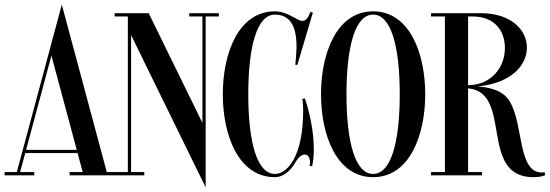

<svg xmlns="http://www.w3.org/2000/svg" viewBox="-42 -757 2374 829"><path d="M224.9 -737 172.9 -544V-543.7L30.6 -14H-22.1V0H105.9V-14H44.9L66.9 -96H293.1L315.1 -14H258.4V0H478.4V-14H419.1ZM180.1 -517 289.3 -110H70.7Z M903 -700H775V-686H832V-226.6L600 -700H453V-686H510V-14H453V0H581V-14H524V-605.5L846 52V-686H903Z M1263.5 -330C1265.5 -321 1267 -301 1267 -280C1267 -82 1199 -6 1145 -6C1068 -6 1030 -142 1030 -350C1030 -558 1068 -694 1145 -694C1230 -694 1245 -609 1236 -510L1233 -477H1242L1309 -703L1298 -705C1288 -679 1279 -667 1263 -667C1240 -667 1201 -708 1145 -708C987 -708 920 -526 920 -350C920 -174 987 8 1145 8C1176.5 8 1209.6 -13.6 1234.9 -57.9C1247.5 -79.9 1261.9 -89.8 1273.5 -89.8C1290 -89.8 1301 -71 1295 -40H1306C1310.5 -60.5 1313 -85 1313 -112C1313 -177.5 1299.5 -258 1274.5 -332Z M1569 -708C1411 -708 1344 -526 1344 -350C1344 -174 1411 8 1569 8C1727 8 1794 -174 1794 -350C1794 -526 1727 -708 1569 -708ZM1569 -6C1492 -6 1454 -142 1454 -350C1454 -558 1492 -694 1569 -694C1646 -694 1684 -558 1684 -350C1684 -142 1646 -6 1569 -6Z M2309 -14C2306 -13.1 2301 -12.1 2298 -12.1C2193 -12.1 2219 -217 2160 -317C2134.3 -362.2 2083.6 -378.9 2020.9 -384C2165.1 -397.4 2233 -475.4 2233 -551C2233 -630.2 2162.5 -698.5 2039 -700V-700H1819V-686H1879V-14H1819V0H2039V-14H1979V-375.4C2173.9 -358.9 2023.5 8 2261 8C2284 8 2304 4 2312 -1ZM1998 -686C2094.8 -686 2138 -623 2138 -550C2138 -467 2081.1 -390.5 1979 -389V-686Z"/></svg>

Font: Picaflor 36 pt
Style: Regular
Weight: 400
Designer: Ariel Martín Pérez
Foundry: Tunera Type Foundry
Version: Version 1.000;hotconv 1.0.109;makeotfexe 2.5.65596